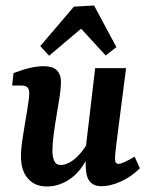

<svg xmlns="http://www.w3.org/2000/svg" viewBox="-20 -668 542 696"><path d="M150 8Q106 8 81 -21Q56 -50 56 -100Q56 -127 60.5 -157.5Q65 -188 70 -217.5Q75 -247 79 -271Q81 -285 83.5 -301.5Q86 -318 86 -331Q86 -346 78.5 -352Q71 -358 57 -358H24L29 -403Q63 -416 89 -422Q115 -428 139 -428Q201 -428 201 -370Q201 -361 200 -350Q199 -339 197 -323Q192 -290 185.5 -252.5Q179 -215 174.5 -180Q170 -145 170 -121Q170 -100 176.5 -85Q183 -70 200 -70Q217 -70 235.5 -81Q254 -92 272 -113Q290 -134 304 -162L313 -135Q286 -60 243 -26Q200 8 150 8ZM348 7Q320 7 306 -9.5Q292 -26 291 -60Q290 -74 290.5 -93.5Q291 -113 291 -133L325 -421H437L402 -148Q400 -132 398.5 -117Q397 -102 397 -91Q397 -74 409 -74Q417 -74 430.5 -80Q444 -86 468 -100L487 -58Q456 -27 418 -10Q380 7 348 7ZM126 -501 248 -644 321 -648 402 -497 363 -467 274 -564 158 -466Z"/></svg>

Font: Rasa SemiBold
Style: Italic
Weight: 600
Italic angle: -7.10001°
Designer: Anna Giedrys (Yrsa+Rasa design), David Brezina (Yrsa art-direction, Rasa art-direction, design)
Foundry: Rosetta Type Foundry
Version: Version 2.004